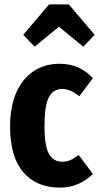

<svg xmlns="http://www.w3.org/2000/svg" viewBox="-20 -839 452 876"><path d="M404 -483 342 -400Q301 -433 264 -433Q223 -433 203 -395.5Q183 -358 183 -262Q183 -171 204 -136Q225 -101 263 -101Q283 -101 300 -108Q317 -115 339 -132L404 -45Q339 17 254 17Q146 17 86 -53.5Q26 -124 26 -261Q26 -350 53.5 -414.5Q81 -479 132 -513.5Q183 -548 252 -548Q298 -548 335 -532Q372 -516 404 -483ZM138 -626 86 -680 204 -819H294L412 -680L360 -626L249 -717Z"/></svg>

Font: Fira Sans Extra Condensed
Style: Bold
Weight: 700
Width: 1
Designer: Carrois Corporate & Edenspiekermann AG
Foundry: Carrois Corporate GbR & Edenspiekermann AG
Version: Version 4.203